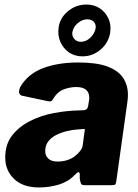

<svg xmlns="http://www.w3.org/2000/svg" viewBox="-20 -815 608 845"><path d="M308 -44Q280 -15 238.5 -2.5Q197 10 152 10Q81 10 42 -27.5Q3 -65 3 -122Q3 -180 33.5 -219Q64 -258 112.5 -282.5Q161 -307 217.5 -317.5Q274 -328 326 -329L346 -330Q365 -330 368 -349L371 -368Q372 -373 372.5 -376.5Q373 -380 373 -384Q373 -408 358.5 -420Q344 -432 316 -432Q288 -432 260 -421.5Q232 -411 212 -377Q209 -371 204.5 -369.5Q200 -368 189 -370L76 -394Q69 -396 65 -404Q61 -412 69 -432Q102 -489 168 -514.5Q234 -540 325 -540Q406 -540 453.5 -522Q501 -504 522 -472Q543 -440 543 -398Q543 -391 542.5 -384Q542 -377 541 -369L492 -19Q490 -6 487 -3Q484 0 471 0H351Q339 0 336 -8Q333 -16 331 -29V-48Q330 -68 308 -44ZM352 -235Q354 -244 353 -246Q352 -248 343 -247L319 -245Q301 -244 277 -238.5Q253 -233 230.5 -222.5Q208 -212 193.5 -194Q179 -176 179 -150Q179 -130 192.5 -117Q206 -104 233 -104Q258 -104 278 -111Q298 -118 310 -128Q323 -138 333 -151Q343 -164 344 -176ZM465 -672Q458 -627 423 -597Q388 -567 343 -567Q309 -567 284 -584Q259 -601 246 -630Q233 -659 238 -694Q244 -737 279.5 -766Q315 -795 360 -795Q394 -795 419 -778.5Q444 -762 457 -734Q470 -706 465 -672ZM401 -691Q403 -709 392.5 -719.5Q382 -730 364 -730Q342 -730 322 -713Q302 -696 298 -671Q297 -654 308 -642.5Q319 -631 336 -631Q359 -631 378 -649.5Q397 -668 401 -691Z"/></svg>

Font: Libre Franklin ExtraBold
Style: Italic
Weight: 800
Italic angle: -8°
Designer: Pablo Impallari, Rodrigo Fuenzalida, Nhung Nguyen
Foundry: Impallari Type
Version: Version 3.000